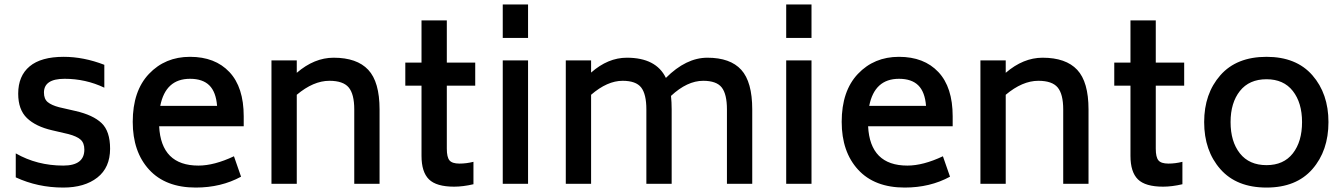

<svg xmlns="http://www.w3.org/2000/svg" viewBox="-20 -828 6056 865"><path d="M265 17Q150 17 51 -29V-137Q147 -82 265 -82Q360 -82 360 -154Q360 -184 343 -199Q326 -214 288 -224L215 -241Q141 -258 101.5 -296Q62 -334 62 -406Q62 -486 113.5 -529Q165 -572 267 -572Q357 -572 450 -536V-433Q366 -473 271 -473Q178 -473 178 -411Q178 -382 195 -368Q212 -354 246 -345L320 -328Q399 -310 437.5 -273.5Q476 -237 476 -158Q476 -73 418.5 -28Q361 17 265 17Z M697 -259Q706 -82 874 -82Q945 -82 1034 -124L1066 -32Q976 17 862 17Q726 17 652 -63.5Q578 -144 578 -279Q578 -418 651 -495Q724 -572 836 -572Q949 -572 1013.5 -503.5Q1078 -435 1078 -304V-259ZM836 -473Q726 -473 702 -351H958Q953 -414 923 -443.5Q893 -473 836 -473Z M1483 -568Q1588 -568 1639 -513.5Q1690 -459 1690 -335V0H1576V-335Q1576 -404 1551 -434Q1526 -464 1464 -464Q1392 -464 1317 -401V0H1203V-556H1317V-500Q1396 -568 1483 -568Z M2121 -442H1993V-158Q1993 -120 2005 -105.5Q2017 -91 2050 -91Q2081 -91 2113 -99V2Q2066 13 2026 13Q1946 13 1912.5 -20Q1879 -53 1879 -126V-442H1806V-546H1879V-736H1993V-546H2121Z M2245 -657V-808H2359V-657ZM2245 0V-556H2359V0Z M3167 -568Q3270 -568 3319.5 -513.5Q3369 -459 3369 -335V0H3255V-335Q3255 -404 3231.5 -434Q3208 -464 3148 -464Q3076 -464 3003 -396Q3006 -368 3006 -335V0H2892V-335Q2892 -404 2868.5 -434Q2845 -464 2785 -464Q2716 -464 2643 -401V0H2529V-556H2643V-501Q2719 -568 2804 -568Q2936 -568 2980 -477Q3071 -568 3167 -568Z M3522 -657V-808H3636V-657ZM3522 0V-556H3636V0Z M3891 -259Q3900 -82 4068 -82Q4139 -82 4228 -124L4260 -32Q4170 17 4056 17Q3920 17 3846 -63.5Q3772 -144 3772 -279Q3772 -418 3845 -495Q3918 -572 4030 -572Q4143 -572 4207.5 -503.5Q4272 -435 4272 -304V-259ZM4030 -473Q3920 -473 3896 -351H4152Q4147 -414 4117 -443.5Q4087 -473 4030 -473Z M4677 -568Q4782 -568 4833 -513.5Q4884 -459 4884 -335V0H4770V-335Q4770 -404 4745 -434Q4720 -464 4658 -464Q4586 -464 4511 -401V0H4397V-556H4511V-500Q4590 -568 4677 -568Z M5315 -442H5187V-158Q5187 -120 5199 -105.5Q5211 -91 5244 -91Q5275 -91 5307 -99V2Q5260 13 5220 13Q5140 13 5106.5 -20Q5073 -53 5073 -126V-442H5000V-546H5073V-736H5187V-546H5315Z M5686 17Q5551 17 5478 -66Q5405 -149 5405 -278Q5405 -406 5478 -489Q5551 -572 5686 -572Q5820 -572 5892.5 -489Q5965 -406 5965 -278Q5965 -149 5892.5 -66Q5820 17 5686 17ZM5686 -84Q5763 -84 5804.5 -137Q5846 -190 5846 -278Q5846 -365 5804.5 -418Q5763 -471 5686 -471Q5608 -471 5566 -418Q5524 -365 5524 -278Q5524 -190 5566 -137Q5608 -84 5686 -84Z"/></svg>

Font: Biryani DemiBold
Style: Regular
Weight: 600
Designer: Dan Reynolds and Mathieu Réguer
Foundry: Dan Reynolds and Mathieu Réguer
Version: Version 1.003;PS 001.003;hotconv 1.0.70;makeotf.lib2.5.58329